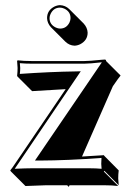

<svg xmlns="http://www.w3.org/2000/svg" viewBox="-20 -668 512 751"><path d="M164.1 -597.2Q164.1 -627.4 192.4 -642.1Q203.6 -647.5 214.8 -647.9Q235.4 -647 250.5 -632.8L307.1 -576.2Q321.8 -560.1 322.8 -540.5Q322.8 -510.3 293.9 -495.1Q282.7 -489.7 271.5 -489.3Q251 -490.2 235.8 -504.9L179.2 -561.5Q164.6 -577.6 164.1 -597.2ZM236.8 -319.3 105.5 -311.5 48.8 -368.2 46.9 -371.1Q48.8 -387.2 48.8 -401.9Q48.8 -405.3 46.9 -429.2L48.8 -432.1Q71.8 -429.2 105 -429.2H309.1Q329.6 -429.2 376 -434.1Q388.2 -435.5 389.6 -435.1Q392.1 -434.6 393.6 -434.1Q395 -431.6 395 -429.2L451.7 -372.6Q443.4 -362.8 421.4 -330.6L300.8 -55.7Q385.7 -61 386.2 -61L388.2 -58.1L444.3 -1.5Q442.4 14.2 442.4 29.8Q442.4 33.7 444.3 56.6L388.2 0L386.2 2.9L442.4 59.6Q418.9 56.6 386.7 56.6H252L249 63L242.7 56.6H160.6L79.6 59.6L22.9 2.9L20 -1.5Q26.9 -9.3 42 -32.2ZM135.7 -40H116.7L356.9 -392.6Q373 -416 378.4 -424.3Q330.1 -418.9 309.1 -418.9H105Q78.6 -418.9 57.6 -420.9Q58.6 -407.7 59.1 -401.9Q59.1 -391.6 57.6 -378.9Q174.8 -387.2 276.9 -388.7L295.9 -389.2L50.3 -26.4Q48.8 -23.9 45.9 -20Q40 -11.7 37.6 -7.8Q81.5 -9.8 104 -9.8H330.1Q356.4 -9.8 377.4 -7.8Q376.5 -21.5 376 -26.9Q376 -37.1 377 -50.3Q245.6 -40.5 135.7 -40ZM173.8 -597.2Q173.8 -571.8 198.7 -560.1Q207.5 -556.2 214.8 -556.2Q240.2 -556.2 252 -580.6Q255.9 -589.4 255.9 -597.2Q255.9 -622.6 231.4 -634.3Q222.7 -638.2 214.8 -638.2Q189.5 -638.2 177.7 -613.3Q173.8 -605 173.8 -597.2Z"/></svg>

Font: Linux Biolinum Shadow O
Style: Regular
Weight: 400
Designer: Philipp H. Poll
Foundry: Philipp H. Poll
Version: Version 1.0.4